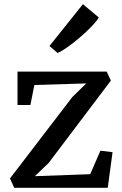

<svg xmlns="http://www.w3.org/2000/svg" viewBox="-20 -896 583 916"><path d="M391.5 -498 144 -490.5 125 -395H63.5V-554.5H489L509 -511.5L212 -118.5L146.5 -55.5L410.5 -65L459 -177L517 -170L494 0H48L27.5 -44.5L325 -433ZM254.5 -643.5 216 -676.5 375.5 -876 451.5 -812.5Q441 -794.5 416.8 -769.5Q392.5 -744.5 362.2 -718.5Q332 -692.5 303.5 -672.2Q275 -652 255.5 -643.5Z"/></svg>

Font: Merriweather 20pt
Style: Regular
Weight: 400
Version: Version 2.100